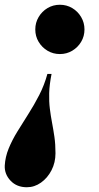

<svg xmlns="http://www.w3.org/2000/svg" viewBox="-77 -550 416 808"><path d="M36 238Q-6.5 238 -32.5 210.5Q-58.5 183 -57 147Q-55 110.5 -40.5 75Q-26 39.5 -4 3.8Q18 -32 42.2 -70Q66.5 -108 88 -149.8Q109.5 -191.5 122.5 -239H140Q131 -194 130 -158.2Q129 -122.5 132.8 -92.5Q136.5 -62.5 142 -33.8Q147.5 -5 152 26Q156.5 57 156.5 95Q156.5 134 139.8 166.5Q123 199 95.5 218.5Q68 238 36 238ZM175 -322.5Q146.5 -322.5 123 -336.5Q99.5 -350.5 85.5 -374Q71.5 -397.5 71.5 -426Q71.5 -454.5 85.5 -478.2Q99.5 -502 123 -516Q146.5 -530 175 -530Q203.5 -530 227 -516Q250.5 -502 264.5 -478.2Q278.5 -454.5 278.5 -426Q278.5 -397.5 264.5 -374Q250.5 -350.5 227 -336.5Q203.5 -322.5 175 -322.5Z"/></svg>

Font: Bodoni Moda 9pt ExtraBold
Style: Italic
Weight: 800
Italic angle: -13°
Designer: Owen Earl
Foundry: indestructible type
Version: Version 2.004